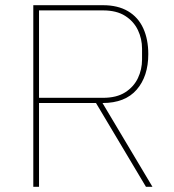

<svg xmlns="http://www.w3.org/2000/svg" viewBox="-20 -718 670 738"><path d="M130 -322V0H108V-698H376Q433 -698 472 -675Q511 -652 530.5 -609.5Q550 -567 550 -510Q550 -425 505.5 -373.5Q461 -322 374 -322L566 0H541L349 -322ZM130 -342H376Q428 -342 461 -363Q494 -384 510 -417.5Q526 -451 526 -489V-531Q526 -569 510 -602.5Q494 -636 461 -657Q428 -678 376 -678H130Z"/></svg>

Font: IBM Plex Sans Thin
Style: Regular
Weight: 250
Designer: Mike Abbink, Paul van der Laan, Pieter van Rosmalen
Foundry: Bold Monday
Version: Version 3.201